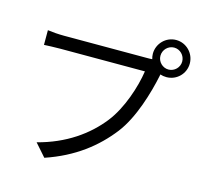

<svg xmlns="http://www.w3.org/2000/svg" viewBox="-121 -973 1165 1124"><g transform="rotate(15 461.5 -411.0)"><path d="M70 -616C95 -617 130 -619 169 -619H681C667 -523 621 -381 550 -291C467 -185 343 -97 176 -54L243 22C417 -37 535 -131 623 -244C702 -346 749 -509 771 -614L773 -625C785 -621 798 -619 811 -619C873 -619 923 -669 923 -731C923 -793 873 -844 811 -844C749 -844 699 -793 699 -731C699 -720 701 -709 704 -699C692 -698 682 -698 673 -698H170C137 -698 97 -701 70 -705ZM745 -731C745 -768 775 -798 811 -798C847 -798 877 -768 877 -731C877 -695 847 -665 811 -665C775 -665 745 -695 745 -731Z"/></g></svg>

Font: GenEiGothic-pro-Regular
Style: Regular
Weight: 400
Designer: Ryoko NISHIZUKA (kana & ideographs); Paul D. Hunt (Latin, Greek & Cyrillic); Wenlong ZHANG (bopomofo); Sandoll Communica
Foundry: Adobe Systems Incorporated; o_tamon
Version: Version 1.000.140830